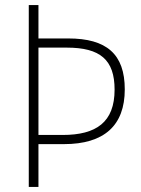

<svg xmlns="http://www.w3.org/2000/svg" viewBox="-20 -734 555 754"><path d="M470 -383C470 -522 398 -583 248 -583H131V-714H93V0H131V-168H231C389 -168 470 -241 470 -383ZM226 -204H131V-547H242C374 -547 430 -499 430 -382C430 -254 358 -204 226 -204Z"/></svg>

Font: Noto Sans SemiCondensed ExtraLight
Style: Regular
Weight: 200
Width: 4
Designer: Monotype Design Team
Foundry: Monotype Imaging Inc.
Version: Version 2.013